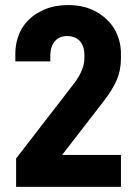

<svg xmlns="http://www.w3.org/2000/svg" viewBox="-20 -726 533 751"><path d="M272.9 -403.8Q310.1 -455.1 310.1 -498V-512.2Q310.1 -544.9 292 -565.9Q272.9 -585 243.2 -585Q211.9 -585 194.8 -564.9Q176.8 -543.9 176.8 -506.8V-485.8H40V-515.1Q40 -569.3 64.9 -613.8Q92.3 -658.2 138.2 -681.2Q183.1 -706.1 248 -706.1Q309.6 -706.1 356 -680.2Q401.9 -654.8 428.2 -611.8Q453.1 -567.4 453.1 -516.1V-499Q453.1 -451.2 437 -414.1Q419.9 -375 389.2 -335L223.1 -120.1H453.1V4.9H43V-106Z"/></svg>

Font: D-DIN-PRO ExtraBold
Style: Bold
Weight: 800
Designer: Charles Nix
Foundry: CyberFei
Version: Version 1.000;hotconv 1.0.109;makeotfexe 2.5.65596